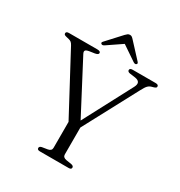

<svg xmlns="http://www.w3.org/2000/svg" viewBox="-200 -1010 1075 1148"><g transform="rotate(30 337.0 -436.5)"><path d="M461.5 -13Q461.5 0 443 0H244Q225.5 0 225.5 -13Q225.5 -24.5 242 -28L279.5 -34Q304.5 -38.5 304.5 -59V-238.5L89 -641.5Q82 -654.5 75.5 -659.8Q69 -665 58 -668L41 -672Q29 -674.5 25.2 -678.2Q21.5 -682 21.5 -687Q21.5 -700 41.5 -700H237Q259.5 -700 259.5 -687Q259.5 -675.5 236 -671.5L202 -666.5Q181 -663 175.8 -656Q170.5 -649 177.5 -635L363 -281.5L540 -617Q562 -659 518 -667L478 -672.5Q461 -675.5 461 -687Q461 -700 480.5 -700H639Q659.5 -700 659.5 -687Q659.5 -681.5 655.8 -678.2Q652 -675 640 -671.5L632.5 -669.5Q616.5 -665.5 606 -655.2Q595.5 -645 580.5 -616L382.5 -244.5V-59Q382.5 -38.5 407.5 -34L445 -28Q461.5 -24.5 461.5 -13ZM262.5 -742.5Q250 -734.5 242.5 -740Q233 -746.5 243.5 -757L334.5 -856Q342 -864 348.2 -868.5Q354.5 -873 363.5 -873Q371.5 -873 377.5 -868.5Q383.5 -864 390.5 -856L482 -757Q492 -746.5 483 -740Q475.5 -734.5 463 -742.5L362.5 -810.5Z"/></g></svg>

Font: Fraunces 9pt S000 Light
Style: Regular
Weight: 300
Version: Version 1.000; ttfautohint (v1.8.3)